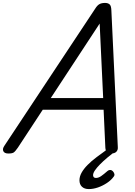

<svg xmlns="http://www.w3.org/2000/svg" viewBox="-72 -1035 925 1312"><path d="M-15 14Q-41 14 -49 -1.5Q-57 -17 -42 -39L578 -975Q592 -998 607 -1006.5Q622 -1015 646 -1015Q665 -1015 676.5 -1005.5Q688 -996 689 -964L733 -31Q735 -11 723.5 1.5Q712 14 686 14Q664 14 657 5.5Q650 -3 648 -23L636 -285H220L50 -26Q32 0 21.5 7Q11 14 -15 14ZM275 -365H633L609 -874ZM535 257Q505 257 488 241Q471 225 471 197Q471 171 485.5 145Q500 119 526 92.5Q552 66 588 39Q624 12 667 -19L729 -18V-12Q694 15 663.5 40.5Q633 66 611 88.5Q589 111 576.5 129.5Q564 148 564 162Q564 171 569 176Q574 181 583 181Q601 181 619 168.5Q637 156 662 134Q668 128 678.5 126.5Q689 125 700 136Q707 144 709.5 153.5Q712 163 705 172Q688 196 658.5 215.5Q629 235 597 246Q565 257 535 257Z"/></svg>

Font: Playwrite AU VIC
Style: Regular
Weight: 400
Designer: Veronika Burian, José Scaglione
Foundry: TypeTogether
Version: Version 1.002